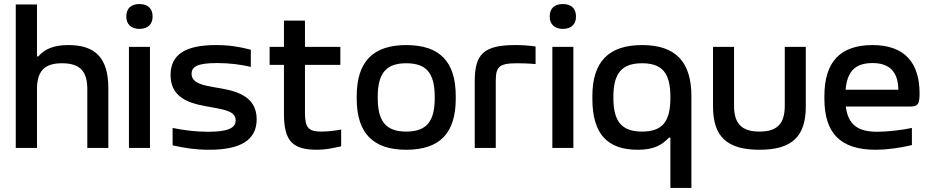

<svg xmlns="http://www.w3.org/2000/svg" viewBox="-20 -732 4613 950"><path d="M58 -710V0H163V-291C163 -380 200 -419 287 -419C375 -419 412 -380 412 -291V0H516V-295C516 -443 454 -509 319 -509C247 -509 201 -490 170 -453H163V-710Z M618 -500V0H722V-500ZM605 -649C605 -613 628 -589 670 -589C712 -589 735 -613 735 -649V-651C735 -689 712 -712 670 -712C627 -712 605 -689 605 -651Z M1028 -201C1102 -188 1146 -178 1146 -136C1146 -98 1106 -80 1010 -80C949 -80 892 -87 834 -99V-13C894 1 950 9 1015 9C1169 9 1250 -38 1250 -142C1250 -265 1134 -285 1042 -300C985 -310 928 -320 928 -367C928 -403 959 -420 1054 -420C1116 -420 1170 -413 1221 -401V-486C1165 -501 1112 -509 1048 -509C897 -509 824 -462 824 -361C824 -230 949 -216 1028 -201Z M1569 -81C1507 -81 1489 -100 1489 -173V-411H1664V-500H1489V-630H1385V-500H1314V-411H1385V-169C1385 -33 1428 9 1550 9C1590 9 1621 2 1668 -8V-91C1628 -84 1600 -81 1569 -81Z M1745 -256V-244C1745 -73 1826 9 1990 9C2156 9 2235 -73 2235 -244V-256C2235 -427 2156 -509 1990 -509C1826 -509 1745 -427 1745 -256ZM1849 -247V-253C1849 -370 1891 -419 1990 -419C2090 -419 2131 -370 2131 -253V-247C2131 -130 2090 -81 1990 -81C1891 -81 1849 -130 1849 -247Z M2539 -419C2560 -419 2598 -418 2630 -415V-502C2597 -507 2564 -509 2529 -509C2372 -509 2329 -463 2329 -330V0H2433V-330C2433 -401 2448 -419 2539 -419Z M2713 -500V0H2817V-500ZM2700 -649C2700 -613 2723 -589 2765 -589C2807 -589 2830 -613 2830 -649V-651C2830 -689 2807 -712 2765 -712C2722 -712 2700 -689 2700 -651Z M2911 -256V-244C2911 -70 2984 9 3136 9C3218 9 3256 -16 3290 -51H3297V198H3401V-256C3401 -427 3322 -509 3157 -509C2992 -509 2911 -427 2911 -256ZM3015 -247V-253C3015 -370 3057 -419 3157 -419C3257 -419 3297 -370 3297 -253V-247C3297 -130 3257 -81 3157 -81C3057 -81 3015 -130 3015 -247Z M3508 -205C3508 -56 3577 9 3738 9C3898 9 3967 -56 3967 -205V-500H3863V-209C3863 -120 3826 -81 3738 -81C3650 -81 3612 -120 3612 -209V-500H3508Z M4530 -270C4530 -422 4455 -509 4298 -509C4138 -509 4059 -427 4059 -256V-244C4059 -71 4140 9 4313 9C4365 9 4428 1 4492 -14V-99C4448 -89 4370 -80 4322 -80C4223 -80 4176 -116 4165 -205H4486C4522 -205 4530 -218 4530 -270ZM4164 -288C4172 -380 4212 -420 4298 -420C4384 -420 4424 -373 4425 -288Z"/></svg>

Font: LT Wave Text Medium
Style: Regular
Weight: 500
Designer: Daniel Lyons
Version: Version 2.5 (Glyphs App)